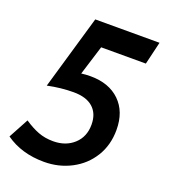

<svg xmlns="http://www.w3.org/2000/svg" viewBox="-158 -796 798 904"><g transform="rotate(20 240.5 -343.5)"><path d="M235 -586 189 -438Q211 -441 235 -441Q328 -441 382 -388.5Q436 -336 436 -245Q436 -169 400 -110.5Q364 -52 302 -19.5Q240 13 166 13Q53 13 -27 -44L27 -144Q64 -119 98 -106Q132 -93 173 -93Q236 -93 276.5 -130Q317 -167 317 -228Q317 -283 283.5 -313Q250 -343 186 -343Q123 -343 56 -329L164 -700H486L459 -586Z"/></g></svg>

Font: Cabin SemiBold
Style: Italic
Weight: 600
Italic angle: -7°
Designer: Pablo Impallari
Foundry: Pablo Impallari. http://www.impallari.com Igino Marini. http://www.ikern.com
Version: Version 2.200